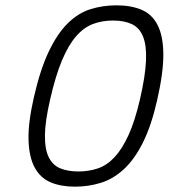

<svg xmlns="http://www.w3.org/2000/svg" viewBox="-20 -690 633 720"><path d="M417 -670Q471 -670 510.5 -653.5Q550 -637 571 -596Q592 -555 592.5 -486.5Q593 -418 569 -313Q547 -217 515.5 -154.5Q484 -92 444.5 -55.5Q405 -19 358.5 -4.5Q312 10 261 10Q209 10 170.5 -6Q132 -22 110.5 -61Q89 -100 87 -164.5Q85 -229 107 -325Q131 -430 163 -497Q195 -564 234 -602.5Q273 -641 319 -655.5Q365 -670 417 -670ZM404 -613Q363 -613 328.5 -600Q294 -587 265 -553.5Q236 -520 212 -462.5Q188 -405 168 -317Q149 -235 148.5 -182.5Q148 -130 163 -100Q178 -70 206.5 -58.5Q235 -47 274 -47Q313 -47 347 -58.5Q381 -70 409.5 -100.5Q438 -131 462 -183.5Q486 -236 505 -318Q525 -405 527.5 -462Q530 -519 516.5 -552.5Q503 -586 474.5 -599.5Q446 -613 404 -613Z"/></svg>

Font: Panefresco 250wt
Style: Italic
Weight: 300
Version: Version 1.000